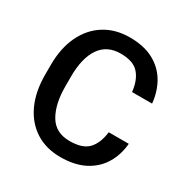

<svg xmlns="http://www.w3.org/2000/svg" viewBox="-166 -863 985 1013"><g transform="rotate(30 326.5 -356.0)"><path d="M492.2 -231.4H614.3Q608.4 -161.6 575.2 -106.9Q542 -52.2 482.2 -21.2Q422.4 9.8 335.9 9.8Q248 9.8 183.8 -31.5Q119.6 -72.8 84.7 -148.2Q49.8 -223.6 49.8 -325.7V-384.8Q49.8 -487.3 85.4 -562.7Q121.1 -638.2 186.3 -679.4Q251.5 -720.7 340.3 -720.7Q425.3 -720.7 483.9 -689.5Q542.5 -658.2 575.2 -603Q607.9 -547.9 614.7 -476.6H492.7Q485.4 -545.4 451.4 -584Q417.5 -622.6 340.3 -622.6Q257.3 -622.6 215.1 -560.8Q172.9 -499 172.9 -385.7V-325.7Q172.9 -218.3 211.7 -153.1Q250.5 -87.9 335.9 -87.9Q414.6 -87.9 449.2 -125Q483.9 -162.1 492.2 -231.4Z"/></g></svg>

Font: Vazirmatn FD Medium
Style: Regular
Weight: 500
Designer: Saber Rastikerdar
Foundry: Saber Rastikerdar
Version: Version 33.003